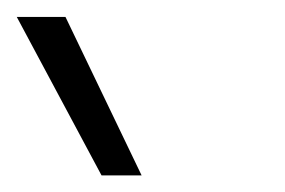

<svg xmlns="http://www.w3.org/2000/svg" viewBox="-20 -821 340 229"><path d="M148.9 -611.8H101.1L0 -800.8H58.1Z"/></svg>

Font: Sora ExtraLight
Style: Regular
Weight: 200
Designer: Jonathan Barnbrook, Julián Moncada
Foundry: Barnbrook Fonts
Version: Version 2.000